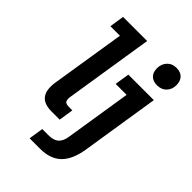

<svg xmlns="http://www.w3.org/2000/svg" viewBox="-224 -687 953 953"><g transform="rotate(45 252.5 -210.5)"><path d="M152 0Q97 0 75.5 -29Q54 -58 63 -116L125 -506H58L70 -583H239L166 -120Q162 -97 168 -87Q174 -77 196 -77H220L208 0ZM168 171 180 94H225Q260 94 278 77.5Q296 61 301 26L356 -322H279L291 -399H470L405 14Q392 94 352.5 132.5Q313 171 241 171ZM429 -462Q400 -462 384.5 -478Q369 -494 369 -522Q369 -552 387.5 -572Q406 -592 437 -592Q466 -592 481.5 -575.5Q497 -559 497 -531Q497 -501 478.5 -481.5Q460 -462 429 -462Z"/></g></svg>

Font: Rokkitt SemiBold
Style: Italic
Weight: 600
Italic angle: -9°
Designer: Vernon Adams
Foundry: Vernon Adams
Version: Version 3.103